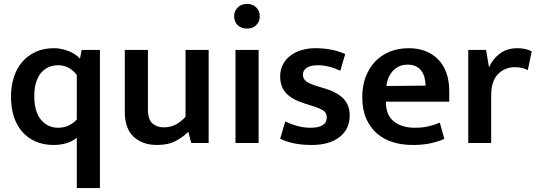

<svg xmlns="http://www.w3.org/2000/svg" viewBox="-20 -730 2734 980"><path d="M372 -27Q349 -8 318.5 1Q288 10 253 10Q202 10 161.5 -8Q121 -26 93 -58Q65 -90 50.5 -135.5Q36 -181 36 -237Q36 -290 50.5 -335.5Q65 -381 93.5 -414Q122 -447 162.5 -465.5Q203 -484 256 -484Q290 -484 327 -470.5Q364 -457 388 -431L397 -475H490V230H372ZM372 -347Q358 -367 333.5 -382Q309 -397 277 -397Q252 -397 230 -388Q208 -379 191.5 -360.5Q175 -342 165 -312Q155 -282 155 -240Q155 -159 189.5 -118.5Q224 -78 276 -78Q308 -78 332 -90Q356 -102 372 -120Z M927 -475H1045V0H956L942 -55H938Q915 -31 877 -10.5Q839 10 782 10Q707 10 662 -32Q617 -74 617 -158V-475H735V-170Q735 -121 757.5 -100.5Q780 -80 815 -80Q852 -80 879.5 -95.5Q907 -111 927 -134Z M1182 0V-475H1300V0ZM1241 -584Q1210 -584 1192.5 -602Q1175 -620 1175 -647Q1175 -673 1193 -691.5Q1211 -710 1241 -710Q1270 -710 1288 -692Q1306 -674 1306 -647Q1306 -620 1288 -602Q1270 -584 1241 -584Z M1717 -369Q1658 -397 1602 -397Q1565 -397 1545.5 -384Q1526 -371 1526 -348Q1526 -329 1542 -315.5Q1558 -302 1606 -288L1636 -279Q1700 -260 1732.5 -227Q1765 -194 1765 -140Q1765 -71 1713 -30.5Q1661 10 1571 10Q1474 10 1410 -22L1436 -110Q1465 -96 1497.5 -87Q1530 -78 1565 -78Q1648 -78 1648 -131Q1648 -155 1628.5 -167Q1609 -179 1562 -193L1531 -203Q1469 -223 1439.5 -255.5Q1410 -288 1410 -341Q1410 -372 1423 -398.5Q1436 -425 1459.5 -444Q1483 -463 1516.5 -473.5Q1550 -484 1591 -484Q1632 -484 1670.5 -476.5Q1709 -469 1742 -454Z M2273 -211H1950V-207Q1950 -142 1990.5 -110Q2031 -78 2097 -78Q2136 -78 2166.5 -85Q2197 -92 2225 -104L2248 -21Q2219 -8 2179 1Q2139 10 2086 10Q2033 10 1986.5 -4Q1940 -18 1905 -48Q1870 -78 1849.5 -124Q1829 -170 1829 -234Q1829 -290 1846 -336Q1863 -382 1894 -415Q1925 -448 1969 -466Q2013 -484 2066 -484Q2161 -484 2217 -426Q2273 -368 2273 -265ZM2152 -293Q2152 -314 2147 -333.5Q2142 -353 2131 -368Q2120 -383 2102.5 -391.5Q2085 -400 2061 -400Q2016 -400 1987 -370Q1958 -340 1952 -291Z M2370 0V-475H2461L2476 -386Q2493 -427 2530 -455.5Q2567 -484 2622 -484Q2646 -484 2664 -479Q2682 -474 2694 -468L2674 -372Q2663 -378 2647 -382.5Q2631 -387 2608 -387Q2557 -387 2522 -352Q2487 -317 2487 -241V0Z"/></svg>

Font: Mukta SemiBold
Style: Regular
Weight: 600
Designer: Girish Dalvi and Yashodeep Gholap
Foundry: Ek Type
Version: Version 2.538;PS 1.002;hotconv 16.6.51;makeotf.lib2.5.65220;